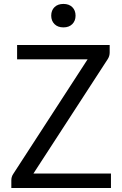

<svg xmlns="http://www.w3.org/2000/svg" viewBox="-20 -939 609 959"><path d="M534.2 -72.3V0H36.6V-38.1Q36.6 -56.2 45.9 -69.8L417.5 -642.6H65.4V-714.4H527.8V-676.8Q527.8 -659.2 518.6 -644.5L147 -72.3ZM235.8 -860.8Q235.8 -887.2 252.2 -903.3Q268.6 -919.4 296.9 -919.4Q324.7 -919.4 341.1 -903.3Q357.4 -887.2 357.4 -860.8Q357.4 -835 341.1 -818.6Q324.7 -802.2 296.9 -802.2Q268.6 -802.2 252.2 -818.6Q235.8 -835 235.8 -860.8Z"/></svg>

Font: Lycee Sans
Style: Regular
Weight: 400
Designer: Justin Alvin
Foundry: Alkove Design
Version: Version 1.030